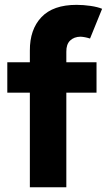

<svg xmlns="http://www.w3.org/2000/svg" viewBox="-20 -787 454 807"><path d="M10.7 -525.4H105.5V-574.2Q105 -663.1 154.1 -714.8Q203.1 -766.6 301.8 -766.6Q330.6 -766.6 360.6 -762.2Q390.6 -757.8 409.2 -750L358.4 -625Q337.4 -631.8 318.4 -632.8Q291 -632.3 274.7 -616.5Q258.3 -600.6 258.8 -569.3V-525.4H385.7V-397.5H258.8V0H105.5V-397.5H10.7Z"/></svg>

Font: Reddit Sans Chocolate ExtraBold
Style: Regular
Weight: 800
Designer: Stephen Hutchings
Foundry: Reddit
Version: Version 1.011